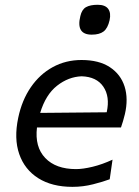

<svg xmlns="http://www.w3.org/2000/svg" viewBox="-20 -752 568 784"><path d="M276 11Q192.5 11 136.5 -24.2Q80.5 -59.5 58.5 -123Q36.5 -186.5 54.5 -271.5Q69.5 -343 106 -396Q142.5 -449 195.5 -478Q248.5 -507 313 -507Q384 -507 428.5 -477.8Q473 -448.5 488.8 -398.5Q504.5 -348.5 490 -286Q487 -272.5 482.5 -258Q478 -243.5 474 -231.5H131Q121.5 -152 164.8 -106.8Q208 -61.5 290.5 -61.5Q318.5 -61.5 358 -71Q397.5 -80.5 439.5 -100L428 -20Q401.5 -10 360.2 0.5Q319 11 276 11ZM313.5 -440.5Q259.5 -438.5 213 -402Q166.5 -365.5 144 -291L415.5 -293.5L416 -295Q429.5 -357.5 402 -398Q374.5 -438.5 313.5 -440.5ZM354.5 -610.5Q289.5 -610.5 308 -686Q314 -713 331.2 -722.8Q348.5 -732.5 379 -732.5Q409.5 -732.5 421.8 -715.8Q434 -699 427.5 -669.5Q420 -636.5 403 -623.5Q386 -610.5 354.5 -610.5Z"/></svg>

Font: Commissioner Flair
Style: Italic
Weight: 400
Italic angle: -12°
Designer: Kostas Bartsokas
Foundry: Kostas Bartsokas
Version: Version 1.000; ttfautohint (v1.8.3)